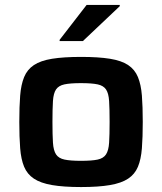

<svg xmlns="http://www.w3.org/2000/svg" viewBox="-20 -748 655 776"><path d="M308 8Q237 8 190.5 0Q144 -8 117 -26Q90 -44 77.5 -74Q65 -104 61.5 -149Q58 -194 58 -255Q58 -317 61.5 -361.5Q65 -406 77.5 -436.5Q90 -467 117 -485Q144 -503 190.5 -510.5Q237 -518 308 -518Q378 -518 424.5 -510.5Q471 -503 498 -485Q525 -467 537.5 -436.5Q550 -406 553.5 -361.5Q557 -317 557 -255Q557 -194 553.5 -149Q550 -104 537.5 -74Q525 -44 498 -26Q471 -8 424.5 0Q378 8 308 8ZM307 -98Q351 -98 374.5 -103Q398 -108 408.5 -124Q419 -140 421 -171.5Q423 -203 423 -255Q423 -308 421 -339.5Q419 -371 408.5 -386.5Q398 -402 374.5 -407Q351 -412 307 -412Q264 -412 240.5 -407Q217 -402 206.5 -386.5Q196 -371 194 -339.5Q192 -308 192 -255Q192 -203 194 -171.5Q196 -140 206.5 -124Q217 -108 241 -103Q265 -98 307 -98ZM221 -582V-587L330 -728H464V-723L315 -582Z"/></svg>

Font: Saira SemiExpanded SemiBold
Style: Regular
Weight: 600
Width: 6
Designer: Hector Gatti with collaboration of the Omnibus-Type team
Foundry: Omnibus-Type
Version: Version 1.101